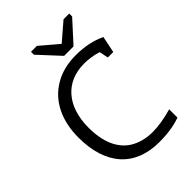

<svg xmlns="http://www.w3.org/2000/svg" viewBox="-269 -1045 1168 1168"><g transform="rotate(-45 315.5 -460.5)"><path d="M404 -652C441 -652 483 -646 520 -634L532 -576H579L601 -683C545 -710 479 -724 405 -724C334 -724 273 -709 222 -679C118 -619 61 -505 61 -358C61 -123 180 10 390 10C463 10 524 0 573 -18V-89C509 -71 453 -62 403 -62C347 -62 295 -77 257 -101C185 -147 147 -234 147 -357C147 -539 244 -652 404 -652ZM351 -771H432L555 -906V-931H506L392 -833L277 -931H226V-906Z"/></g></svg>

Font: Frost Regular
Style: Regular
Weight: 400
Designer: Lee Frost
Foundry: Lee Frost for Ice Communication Norge AS
Version: Version 2.011;hotconv 1.0.107;makeotfexe 2.5.65593